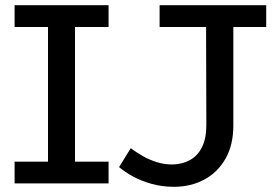

<svg xmlns="http://www.w3.org/2000/svg" viewBox="-20 -706 1052 739"><path d="M164.8 -49.3V-639.6H268.7V-49.3ZM36.2 0V-83.8H397.9V0ZM36.2 -602.2V-686H397.9V-602.2ZM649.8 13Q604.1 13 564.2 1.9Q524.4 -9.2 492.5 -26.5Q460.6 -43.9 438.3 -62.9L483.2 -135.5Q502.9 -120.8 528.2 -106.1Q553.4 -91.4 583.5 -81.9Q613.5 -72.4 645.4 -73Q682.8 -74.1 711.8 -90.3Q740.9 -106.4 757.5 -139.7Q774.2 -173 774.2 -224.7L773.1 -641H878.1V-223Q878.1 -148 847.8 -95Q817.4 -42 765.8 -14.5Q714.1 13 649.8 13ZM594.3 -602.2V-686H1004.6V-602.2Z"/></svg>

Font: BioRhyme ExtraBold
Style: Regular
Weight: 800
Designer: Aoife Mooney
Foundry: Aoife Mooney Type
Version: Version 1.600;gftools[0.9.33]